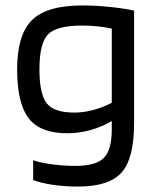

<svg xmlns="http://www.w3.org/2000/svg" viewBox="-20 -524 578 706"><path d="M267 162Q217 162 173.5 155.5Q130 149 102 138V65Q125 74 169.5 80Q214 86 258 86Q333 86 362 56.5Q391 27 391 -48V-79Q354 -57 312 -45.5Q270 -34 227 -34Q128 -34 85.5 -89Q43 -144 43 -269Q43 -396 97.5 -450Q152 -504 283 -504Q330 -504 384 -498.5Q438 -493 473 -485V-71Q473 59 427 110.5Q381 162 267 162ZM283 -430Q187 -430 156 -397Q125 -364 125 -269Q125 -179 151.5 -144.5Q178 -110 254 -110Q287 -110 322.5 -119.5Q358 -129 391 -146V-419Q367 -424 339.5 -427Q312 -430 283 -430Z"/></svg>

Font: Blinker
Style: Regular
Weight: 400
Designer: Juergen Huber
Foundry: supertype
Version: Version 1.017;hotconv 1.0.117;makeotfexe 2.5.65602